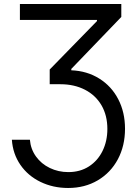

<svg xmlns="http://www.w3.org/2000/svg" viewBox="-20 -727 689 956"><path d="M320.3 129.9Q378.9 129.9 422.9 101.6Q466.8 73.2 490.7 24.4Q514.6 -24.4 514.6 -85Q514.6 -152.3 485.4 -202.6Q456.1 -252.9 402.8 -280.3Q349.6 -307.6 281.2 -307.6H227.5V-380.9L462.9 -622.1V-627.9H79.1V-707H584V-642.6L335 -383.8V-377Q413.1 -374 474.1 -335.9Q535.2 -297.9 568.8 -232.9Q602.5 -168 602.5 -85.9Q602.5 -1 566.9 65.9Q531.2 132.8 466.8 170.9Q402.3 209 319.3 209Q244.1 209 181.6 178.7Q119.1 148.4 81.5 93.8Q43.9 39.1 39.1 -31.2H128.9Q132.8 15.6 159.2 52.2Q185.5 88.9 228 109.4Q270.5 129.9 320.3 129.9Z"/></svg>

Font: Pretendard Std Variable
Style: Regular
Weight: 400
Designer: Base glyphs from Inter by Rasmus Andersson; Hangeul glyphs from Noto Sans CJK(Source Han Sans) by Jang Soo-young and Kan
Foundry: Kil Hyung-jin
Version: Version 1.309;Glyphs 3.2 (3225)